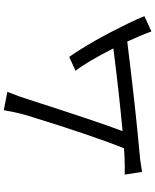

<svg xmlns="http://www.w3.org/2000/svg" viewBox="80 -886 840 1040"><g transform="rotate(-90 500.0 -366.0)"><path d="M932.6 -3.9 849.6 34.2Q831.1 -17.6 794.9 -96.7Q434.6 -51.8 171.9 -28.3Q156.2 -27.3 122.1 -21.5Q99.6 -17.6 88.9 -16.6L74.2 -110.4Q107.4 -109.4 167 -111.3Q182.6 -112.3 216.8 -114.3Q286.1 -287.1 390.6 -626Q398.4 -652.3 403.3 -669.9Q416 -720.7 422.9 -765.6L522.5 -746.1Q493.2 -670.9 488.3 -653.3Q355.5 -240.2 309.6 -122.1Q502.9 -139.6 757.8 -171.9Q686.5 -312.5 636.7 -377L711.9 -411.1Q798.8 -286.1 892.6 -92.8Q918 -40 932.6 -3.9Z"/></g></svg>

Font: Taipei Sans TC Beta
Style: Regular
Weight: 400
Designer: JT Foundry
Foundry: JT Foundry
Version: Version 1.000